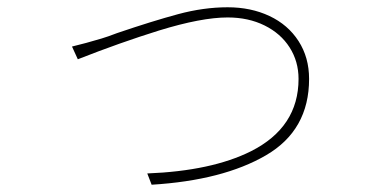

<svg xmlns="http://www.w3.org/2000/svg" viewBox="-20 -503 1040 528"><path d="M217 -385 259 -397Q276 -402 302 -412Q399 -445 469.5 -464Q540 -483 606 -483Q670 -483 721 -459Q772 -435 801 -390Q830 -345 830 -286Q830 -145 711.5 -76Q593 -7 397 5L385 -26Q562 -33 670 -87Q801 -153 801 -286Q801 -334 776.5 -372.5Q752 -411 707.5 -433Q663 -455 606 -455Q534 -455 417 -419Q311 -386 194 -340L178 -375Q187 -377 217 -385Z"/></svg>

Font: Merged Yaku Han JP Thin
Style: Regular
Weight: 250
Designer: Ryoko NISHIZUKA 西塚涼子 (kana, bopomofo & ideographs); Paul D. Hunt (Latin, Greek & Cyrillic); Sandoll Communications 산돌커뮤니
Foundry: Adobe
Version: Version 2.004